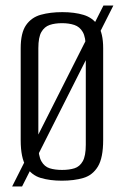

<svg xmlns="http://www.w3.org/2000/svg" viewBox="-20 -643 462 696"><path d="M24 33 355 -623H391L60 33ZM204 12Q161 12 127.5 2Q94 -8 74.5 -39.5Q55 -71 55 -135V-468Q55 -524 74.5 -552Q94 -580 128 -589.5Q162 -599 206 -599Q250 -599 283 -589Q316 -579 335 -551Q354 -523 354 -468V-136Q354 -71 335 -39.5Q316 -8 282.5 2Q249 12 204 12ZM205 -27Q231 -27 250 -33Q269 -39 280 -58.5Q291 -78 291 -118V-468Q291 -508 280 -527Q269 -546 249.5 -552.5Q230 -559 205 -559Q179 -559 160 -552.5Q141 -546 130 -527Q119 -508 119 -468V-118Q119 -78 130 -58.5Q141 -39 160 -33Q179 -27 205 -27Z"/></svg>

Font: Alumni Sans
Style: Regular
Weight: 400
Designer: Robert E. Leuschke
Foundry: Robert E. Leuschke
Version: Version 1.018